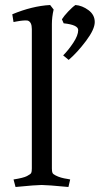

<svg xmlns="http://www.w3.org/2000/svg" viewBox="-20 -738 398 766"><path d="M187 -66Q187 -53 189.5 -48Q192 -43 202 -38Q221 -28 250 -24L260 -22L253 8Q168 0 146 0Q124 0 42 8L34 -22Q73 -28 87.5 -35.5Q102 -43 104.5 -48Q107 -53 107 -66V-622Q107 -651 90 -656Q76 -658 44 -652L34 -650L29 -681Q108 -714 180 -718L194 -700Q187 -670 187 -642Q187 -614 187 -603ZM254 -499 232 -517Q253 -538 272.5 -567.5Q292 -597 292 -618Q292 -639 234 -645L227 -661Q235 -674 252 -692Q269 -710 281 -718Q308 -716 333 -697.5Q358 -679 358 -650Q358 -621 323 -574.5Q288 -528 254 -499Z"/></svg>

Font: Buenard
Style: Regular
Weight: 400
Designer: Gustavo Ibarra
Foundry: FontFuror
Version: Version 1.001 2011